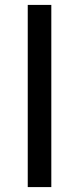

<svg xmlns="http://www.w3.org/2000/svg" viewBox="-20 -762 323 782"><path d="M93 -742H189V0H93Z"/></svg>

Font: APTA Sans Medium
Style: Bold
Weight: 500
Version: Version 7.200